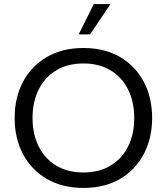

<svg xmlns="http://www.w3.org/2000/svg" viewBox="-20 -914 820 944"><path d="M390 10Q286 10 210 -34.5Q134 -79 93 -156.5Q52 -234 52 -334Q52 -434 93 -511.5Q134 -589 210 -633.5Q286 -678 390 -678Q495 -678 570.5 -633.5Q646 -589 687 -511.5Q728 -434 728 -334Q728 -234 687 -156.5Q646 -79 570.5 -34.5Q495 10 390 10ZM390 -66Q467 -66 523 -99.5Q579 -133 609.5 -193.5Q640 -254 640 -334Q640 -414 609.5 -474.5Q579 -535 523 -568.5Q467 -602 390 -602Q313 -602 257 -568.5Q201 -535 170.5 -474.5Q140 -414 140 -334Q140 -254 170.5 -193.5Q201 -133 257 -99.5Q313 -66 390 -66ZM367 -745 441 -894H523L423 -745Z"/></svg>

Font: Gantari
Style: Regular
Weight: 400
Designer: Anugrah Pasau
Foundry: Lafontype
Version: Version 1.000; ttfautohint (v1.8.3)